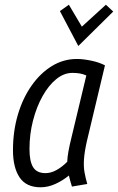

<svg xmlns="http://www.w3.org/2000/svg" viewBox="-20 -784 500 814"><path d="M152 10Q91 10 63 -32Q35 -74 35 -147Q35 -227 55.5 -297Q76 -367 113.5 -420.5Q151 -474 200 -504Q249 -534 306 -534Q332 -534 366 -527Q400 -520 425 -507L348 -184Q338 -139 336 -108Q334 -77 338.5 -52.5Q343 -28 350 -4L285 7Q281 -6 278 -16.5Q275 -27 272 -40Q247 -19 215.5 -4.5Q184 10 152 10ZM173 -50Q196 -50 219.5 -63Q243 -76 265 -98Q266 -133 283 -201L346 -464Q333 -470 318.5 -472.5Q304 -475 287 -475Q251 -475 218.5 -448.5Q186 -422 160.5 -376.5Q135 -331 120 -273Q105 -215 105 -152Q105 -100 120.5 -75Q136 -50 173 -50ZM312 -589 234 -737 272 -764 327 -671 429 -764 460 -735Z"/></svg>

Font: Ubuntu Sans Condensed
Style: Italic
Weight: 400
Width: 3
Italic angle: -13.5°
Designer: Dalton Maag Ltd
Foundry: Dalton Maag Ltd
Version: Version 1.006; ttfautohint (v1.8.4.7-5d5b)